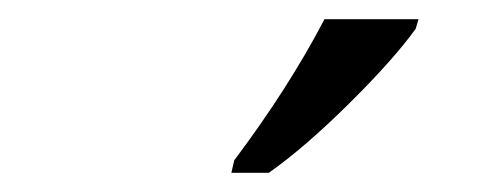

<svg xmlns="http://www.w3.org/2000/svg" viewBox="-20 -786 502 200"><path d="M224 -619Q281 -695 318 -766H416L413 -756Q390 -724 343.5 -678Q297 -632 260 -606H221Z"/></svg>

Font: Noto Serif Cond
Style: Italic
Weight: 400
Width: 3
Italic angle: -12°
Designer: Monotype Design Team
Foundry: Monotype Imaging Inc.
Version: Version 1.001